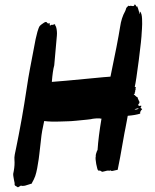

<svg xmlns="http://www.w3.org/2000/svg" viewBox="-20 -748 676 836"><path d="M599 -272.4Q588.6 -262.9 590.5 -253.3Q570.5 -246.7 536.2 -243.8Q534.3 -233.3 531.4 -217.6Q528.6 -201.9 525.7 -187.6Q522.9 -173.3 521.9 -168.6Q499 -37.1 492.4 -8.6Q490.5 -8.6 482.9 -6.7Q475.2 -4.8 470 -3.8Q464.8 -2.9 462.9 -4.8Q461.9 -7.6 461 -6.2Q460 -4.8 459 -4.8Q458.1 -4.8 455.2 -4.8Q450.5 -5.7 445.7 -4.8Q441 -3.8 434.3 -1.9Q427.6 0 425.7 0Q423.8 0 420.5 -2.4Q417.1 -4.8 415.7 -5.2Q414.3 -5.7 411.4 -5.2Q408.6 -4.8 407.6 -5.7Q403.8 -8.6 399 -33.8Q394.3 -59 397.1 -67.6Q396.2 -71.4 398.1 -78.1Q400 -83.8 401.9 -89.5L404.8 -95.2Q408.6 -153.3 421.9 -231.4Q416.2 -231.4 414.3 -232.4Q412.4 -232.4 408.6 -232.4Q404.8 -232.4 399 -232.4Q393.3 -232.4 388.6 -231.4Q383.8 -230.5 381.9 -230.5Q381.9 -229.5 359.5 -227.1Q337.1 -224.8 311.9 -222.4Q286.7 -220 277.1 -220Q268.6 -220 245.7 -219Q222.9 -218.1 205.2 -218.6Q187.6 -219 172.4 -221Q166.7 -196.2 163.8 -179Q161 -165.7 157.1 -127.6Q153.3 -89.5 151.4 -78.1Q151.4 -76.2 148.6 -55.7Q145.7 -35.2 141.9 -15.2Q138.1 4.8 133.3 19Q128.6 32.4 117.1 52.4Q116.2 51.4 107.1 54.8Q98.1 58.1 88.6 60.5Q79 62.9 70.5 60Q70.5 61 64.8 63.8Q59 66.7 58.1 67.6Q56.2 65.7 51 63.3Q45.7 61 44.3 58.1Q42.9 55.2 43.8 49.5Q42.9 45.7 41.4 38.1Q40 30.5 39.5 27.6Q39 24.8 38.1 19Q37.1 13.3 37.6 8.1Q38.1 2.9 40 -3.8Q44.8 -30.5 42.9 -52.4Q41.9 -61.9 44.3 -75.2Q46.7 -88.6 50.5 -105.2Q54.3 -121.9 55.2 -128.6Q57.1 -138.1 61.4 -160Q65.7 -181.9 69.5 -203.3Q73.3 -224.8 75.2 -234.3Q83.8 -283.8 85.7 -296.2Q86.7 -299 95.2 -356.7Q103.8 -414.3 110.5 -448.6L135.2 -578.1L142.9 -609.5Q148.6 -627.6 151 -631.9Q153.3 -636.2 161 -641.9Q174.3 -652.4 180 -652.4Q182.9 -652.4 185.2 -649Q187.6 -645.7 189.5 -645.7Q193.3 -645.7 195.2 -647.6L196.2 -646.7Q196.2 -641 197.1 -637.1Q197.1 -636.2 199 -637.1Q201 -638.1 203.3 -639.5Q205.7 -641 206.7 -640Q208.6 -639 211.9 -640.5Q215.2 -641.9 217.1 -642.4Q219 -642.9 220 -641Q220 -636.2 222.9 -633.3Q225.7 -630.5 224.8 -626.7Q225.7 -625.7 226.2 -623.3Q226.7 -621 227.6 -612.4Q228.6 -603.8 227.6 -592.4Q221.9 -532.4 216.2 -463.8Q209.5 -440 205.7 -391.4Q258.1 -395.2 355.7 -404.8Q453.3 -414.3 461 -414.3Q492.4 -563.8 502.9 -630.5Q508.6 -670.5 524.8 -699Q527.6 -704.8 528.6 -709.5Q529.5 -715.2 539 -722.9Q540 -723.8 541.4 -722.4Q542.9 -721 543.8 -721.9Q545.7 -722.9 549 -722.9Q552.4 -722.9 555.7 -721.9Q559 -721 561.4 -721.9Q563.8 -722.9 564.8 -724.8V-727.6Q570.5 -730.5 573.3 -719Q574.3 -719 577.1 -721Q580 -717.1 587.6 -688.6L589.5 -687.6Q589.5 -689.5 589 -693.3Q588.6 -697.1 588.6 -698.1Q593.3 -695.2 595.7 -686.7Q598.1 -678.1 598.6 -665.7Q599 -653.3 599 -643.3Q599 -633.3 598.1 -621.4Q597.1 -609.5 597.1 -607.6Q596.2 -578.1 584.3 -485.7Q572.4 -393.3 566.7 -369.5Q570.5 -369.5 571 -368.6Q571.4 -367.6 571 -365.7Q570.5 -363.8 570 -362.4Q569.5 -361 570.5 -357.1Q568.6 -355.2 568.6 -352.9Q568.6 -350.5 567.6 -350.5Q569.5 -349.5 568.6 -347.6Q567.6 -345.7 566.2 -343.8Q564.8 -341.9 567.6 -340Q563.8 -338.1 562.9 -338.1Q562.9 -337.1 562.9 -336.2Q564.8 -336.2 570 -330.5Q575.2 -324.8 578.1 -325.7Q579 -321.9 581 -317.6Q582.9 -313.3 583.8 -311.4Q584.8 -309.5 586.2 -306.7Q587.6 -303.8 587.1 -302.4Q586.7 -301 586.7 -299L581.9 -293.3L582.9 -289.5Q583.8 -285.7 586.2 -286.7Q588.6 -287.6 595.2 -287.6Q596.2 -284.8 593.8 -282.4Q591.4 -280 592.4 -277.1Q594.3 -278.1 599 -272.4ZM581 -273.3Q584.8 -276.2 582.9 -276.2H580Q570.5 -275.2 565.7 -270.5L575.2 -271.4Z"/></svg>

Font: KAZYinfo
Style: Bold
Weight: 700
Designer: emmanuel didier
Foundry: emmanuel didier
Version: Version 001.000